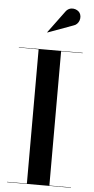

<svg xmlns="http://www.w3.org/2000/svg" viewBox="-64 -1026 518 1063"><g transform="rotate(5 195.0 -494.5)"><path d="M307 -896C339.5 -904.5 351 -944 336 -968.5C322 -990.5 279 -1002 255.5 -967L166.5 -846.5L167.5 -845ZM17.5 -2V0H372.5V-2H252.5V-748H372.5V-750H17.5V-748H127.5V-2Z"/></g></svg>

Font: Bodoni* 96pt Medium
Style: Regular
Weight: 500
Version: Version 2.3